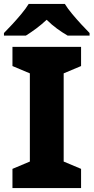

<svg xmlns="http://www.w3.org/2000/svg" viewBox="-30 -951 473 971"><path d="M380 0H33V-97L121 -134V-580L33 -617V-714H380V-617L292 -580V-134L380 -97ZM298 -931Q312 -908 335 -880.5Q358 -853 381.5 -827.5Q405 -802 423 -784V-771H312Q286 -786 258.5 -806Q231 -826 206 -851Q179 -826 153.5 -807Q128 -788 101 -771H-10V-784Q9 -803 32.5 -828.5Q56 -854 78.5 -881Q101 -908 115 -931Z"/></svg>

Font: Noto Sans Sinhala ExtraBold
Style: Regular
Weight: 800
Designer: Jelle Bosma - Monotype Design Team
Foundry: Monotype Imaging Inc.
Version: Version 2.006; ttfautohint (v1.8.4.7-5d5b)